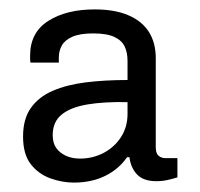

<svg xmlns="http://www.w3.org/2000/svg" viewBox="-20 -718 425 408"><path d="M137 -330Q112 -330 87 -339Q62 -348 45.5 -369Q29 -390 29 -428Q29 -465 45.5 -488.5Q62 -512 92 -525Q122 -538 162.5 -543Q203 -548 251 -548V-589Q251 -606 245 -619Q239 -632 223 -639.5Q207 -647 178 -647Q150 -647 134 -640Q118 -633 111.5 -621.5Q105 -610 105 -596V-585H45Q44 -587 44 -592Q44 -597 44 -600Q44 -649 82.5 -673.5Q121 -698 181 -698Q224 -698 253 -685.5Q282 -673 296.5 -650Q311 -627 311 -594V-405Q311 -392 317 -387Q323 -382 331 -382H357V-341Q347 -338 336 -335.5Q325 -333 312 -333Q285 -333 271.5 -347Q258 -361 255 -384H250Q233 -359 204 -344.5Q175 -330 137 -330ZM150 -381Q177 -381 200 -393Q223 -405 237 -426.5Q251 -448 251 -476V-501Q201 -502 165.5 -496Q130 -490 111 -474.5Q92 -459 92 -431Q92 -414 99.5 -403.5Q107 -393 120 -387Q133 -381 150 -381Z"/></svg>

Font: Archivo SemiBold
Style: Regular
Weight: 400
Version: Version 2.001